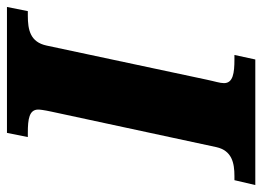

<svg xmlns="http://www.w3.org/2000/svg" viewBox="-145 -633 754 552"><g transform="rotate(-90 232.0 -357.0)"><path d="M-24 0H337L350 -60H337C298 -60 269 -64 269 -90C269 -102 274 -116 279 -140L377 -600C387 -647 422 -654 463 -654H476L488 -714H126L114 -654H126C166 -654 193 -650 193 -624C193 -620 192 -609 187 -586L85 -112C75 -67 39 -60 2 -60H-10Z"/></g></svg>

Font: Noto Serif SemiCondensed Black
Style: Italic
Weight: 900
Width: 4
Italic angle: -12°
Designer: Monotype Design Team
Foundry: Monotype Imaging Inc.
Version: Version 2.014